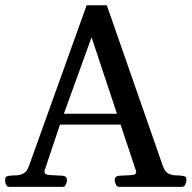

<svg xmlns="http://www.w3.org/2000/svg" viewBox="-33 -724 743 744"><path d="M3.4 0Q-4.4 0 -8.8 -7.6Q-13.2 -15.1 -13.2 -24.9Q-13.2 -36.1 -9.5 -39.1Q-5.9 -42 4.4 -43Q16.6 -44.4 31 -44.7Q45.4 -44.9 58.3 -52Q71.3 -59.1 79.1 -80.6L302.7 -703.6H380.9L598.1 -80.6Q606 -59.1 618.7 -52Q631.3 -44.9 645.8 -44.7Q660.2 -44.4 671.9 -43Q682.1 -42 685.8 -39.1Q689.5 -36.1 689.5 -24.9Q689.5 -19.5 685.3 -9.8Q681.2 0 672.9 0H428.2Q419.9 0 415.8 -9.8Q411.6 -19.5 411.6 -24.9Q411.6 -41 427.7 -43Q457.5 -44.4 476.1 -45.4Q494.6 -46.4 494.6 -57.6Q494.6 -61 493.2 -64.5L427.2 -262.2L456.5 -241.2H177.7L206.5 -262.2L140.1 -64.5Q139.2 -62 139.2 -58.6Q139.2 -46.4 159.9 -45.7Q180.7 -44.9 210.4 -43Q226.6 -41 226.6 -24.9Q226.6 -19.5 222.4 -9.8Q218.3 0 210 0ZM207 -262.2 191.9 -283.2H441.9L427.2 -262.2L321.8 -579.6Z"/></svg>

Font: Gelasio
Style: Regular
Weight: 400
Designer: Eben Sorkin
Foundry: Eben Sorkin
Version: Version 1.008